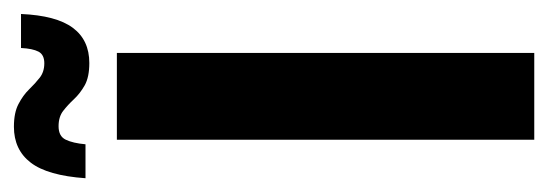

<svg xmlns="http://www.w3.org/2000/svg" viewBox="-286 -512 788 276"><g transform="rotate(-90 108.0 -374.0)"><path d="M45.1 0V-600H169.9V0ZM177 -737.8H225.9Q223.7 -687.1 206 -663.3Q188.4 -639.6 155.4 -639.6Q135.3 -639.6 123.4 -646.2Q111.6 -652.9 103.4 -661.7Q95.2 -670.5 86.7 -677.1Q78.2 -683.8 64.5 -683.8Q50.1 -683.8 45.2 -673.5Q40.2 -663.2 38.6 -645.1H-10.2Q-6.4 -699.6 12.2 -723.8Q30.7 -748 63.8 -748Q84.1 -748 96.5 -741.4Q109 -734.9 117.5 -726.2Q126 -717.4 134.3 -710.9Q142.7 -704.3 155.1 -704.3Q167.4 -704.3 171.8 -712.7Q176.2 -721.2 177 -737.8Z"/></g></svg>

Font: Big Shoulders Thin
Style: Regular
Weight: 100
Designer: Patric King
Foundry: XO Type Co
Version: Version 2.002